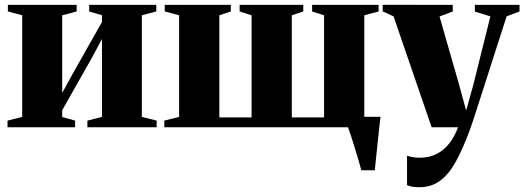

<svg xmlns="http://www.w3.org/2000/svg" viewBox="-20 -533 2196 804"><path d="M11.5 0V-28L73 -43.5V-469L13 -485V-512.5H301V-485L240.5 -469V-144L283 -221.5L407 -441V-469L353.5 -485V-512.5H634.5V-485L574 -469V-43.5L636 -28V0H346V-28L407 -43.5V-370L364.5 -290.5L240.5 -71.5V-43L294.5 -28V0Z M1493 180Q1488.5 162.5 1481 137.2Q1473.5 112 1465.2 84.8Q1457 57.5 1449.2 34Q1441.5 10.5 1436.5 -2.5L1417.5 -44H1573.5Q1571 -25.5 1568.5 -2.2Q1566 21 1563.2 46.8Q1560.5 72.5 1558 97.2Q1555.5 122 1553.2 143.5Q1551 165 1549.5 180ZM668 0V-28L730 -43.5V-469L670 -485V-512.5H946.5V-485L898.5 -469V-41.5H1033.5V-469L983.5 -485V-512.5H1250V-485L1202 -469V-41.5H1337V-469L1287 -485V-512.5H1565.5V-485L1505.5 -469V-43.5L1567.5 -28V0Z M1735 251Q1718.5 251 1705.2 248.5Q1692 246 1684.5 242V119Q1694 122.5 1708 125Q1722 127.5 1736.5 127.5Q1764.5 127.5 1788.5 119.8Q1812.5 112 1833 96Q1853.5 80 1869.8 56Q1886 32 1898 0H1787.5L1628 -464.5L1582.5 -485.5V-513L1876 -512.5V-485L1820.5 -464L1901.5 -182L1932 -70L1961 -174L2033.5 -464.5L1968.5 -484.5V-512.5H2155.5V-485L2101.5 -464.5Q2083 -408 2062.8 -344.5Q2042.5 -281 2023 -220.2Q2003.5 -159.5 1987.2 -109Q1971 -58.5 1960.2 -25.8Q1949.5 7 1947 12.5Q1918.5 89.5 1889.2 142.8Q1860 196 1823.2 223.5Q1786.5 251 1735 251Z"/></svg>

Font: Merriweather 120pt Black
Style: Regular
Weight: 900
Designer: Eben Sorkin
Foundry: Eben Sorkin
Version: Version 2.100